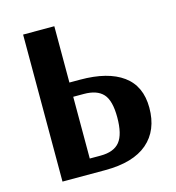

<svg xmlns="http://www.w3.org/2000/svg" viewBox="-99 -735 751 820"><g transform="rotate(-15 276.5 -325.0)"><path d="M77 0V-650H215V-401H262Q385 -401 451 -353Q517 -305 517 -209Q517 -109 453.5 -54.5Q390 0 266 0ZM215 -65H263Q322 -65 348 -97.5Q374 -130 374 -205Q374 -279 347 -308.5Q320 -338 262 -338H215Z"/></g></svg>

Font: Arsenal
Style: Bold
Weight: 700
Designer: Andrij Shevchenko
Foundry: Stairsfor
Version: Version 2.001;PS 002.001;hotconv 1.0.88;makeotf.lib2.5.64775